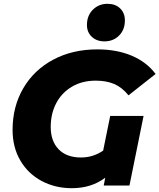

<svg xmlns="http://www.w3.org/2000/svg" viewBox="-20 -973 836 1007"><path d="M558 -365H733L659 0H524L532 -41Q460 14 356 14Q270 14 199 -23.5Q128 -61 87 -130.5Q46 -200 46 -292Q46 -414 102 -510Q158 -606 259 -660Q360 -714 491 -714Q592 -714 670.5 -681Q749 -648 796 -585L654 -473Q620 -515 579 -532.5Q538 -550 482 -550Q411 -550 357.5 -518.5Q304 -487 275 -432Q246 -377 246 -307Q246 -233 287.5 -190Q329 -147 405 -147Q468 -147 521 -183ZM436 -842Q436 -891 467 -922Q498 -953 544 -953Q585 -953 610 -929Q635 -905 635 -866Q635 -817 604.5 -786.5Q574 -756 528 -756Q487 -756 461.5 -780Q436 -804 436 -842Z"/></svg>

Font: Montserrat Alternates ExtraBold
Style: Italic
Weight: 800
Italic angle: -11.3°
Designer: Julieta Ulanovsky
Foundry: Julieta Ulanovsky
Version: Version 7.200